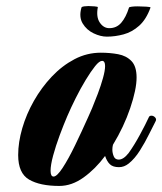

<svg xmlns="http://www.w3.org/2000/svg" viewBox="-20 -607 535 634"><path d="M176 7Q112 7 76 -14Q40 -35 40 -95Q40 -137 53.5 -183.5Q67 -230 92 -274Q117 -318 151 -354Q185 -390 226 -411.5Q267 -433 313 -433Q343 -433 370 -428Q397 -423 414 -405.5Q431 -388 431 -351Q431 -312 410 -250Q389 -188 353 -129Q351 -121 351 -113Q351 -102 355.5 -91Q360 -80 372 -80Q388 -80 405 -102Q423 -127 442 -162Q461 -197 471 -219Q473 -225 480 -225Q487 -225 492.5 -219Q498 -213 493 -205Q485 -190 472 -163.5Q459 -137 442 -110Q425 -83 405 -67Q390 -55 373 -55Q353 -55 343 -64.5Q333 -74 327 -92Q295 -49 256 -21Q217 7 176 7ZM157 -24Q168 -24 187 -53Q206 -82 228 -127.5Q250 -173 271 -220Q275 -228 284 -249.5Q293 -271 303 -297.5Q313 -324 320 -349Q327 -374 327 -389Q327 -406 317 -406Q308 -406 294 -388.5Q280 -371 263 -343Q246 -315 230 -283Q214 -251 202 -223Q190 -195 177 -160Q164 -125 155.5 -93.5Q147 -62 147 -43Q147 -24 157 -24ZM333 -486Q312 -486 289 -497Q266 -508 253 -529.5Q240 -551 249 -582Q250 -585 257.5 -586Q265 -587 272 -587Q280 -587 292 -586Q304 -585 303 -583Q297 -551 309.5 -532.5Q322 -514 341 -514Q365 -514 380.5 -532Q396 -550 406 -582Q407 -584 415.5 -585Q424 -586 435 -586Q449 -586 463.5 -585Q478 -584 477 -582Q463 -543 439.5 -522Q416 -501 388 -493.5Q360 -486 333 -486Z"/></svg>

Font: Praise
Style: Regular
Weight: 400
Designer: Robert E. Leuschke
Foundry: Robert E. Leuschke
Version: Version 1.100; ttfautohint (v1.8.3)